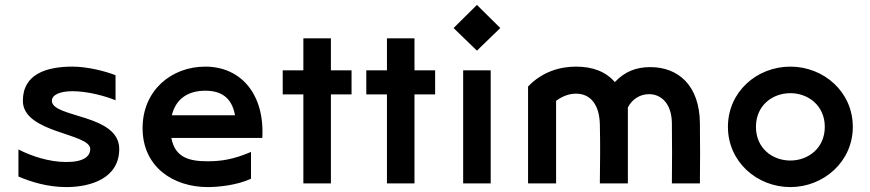

<svg xmlns="http://www.w3.org/2000/svg" viewBox="-20 -746 3540 781"><path d="M450 -338V-440C410 -456 336 -475 275 -475C171 -475 73 -446 73 -336C73 -204 347 -205 347 -140C347 -111 322 -87 250 -87C179 -87 108 -111 55 -138V-28C106 -6 174 15 250 15C348 15 465 -20 465 -140C465 -283 191 -266 191 -336C191 -359 221 -375 275 -375C336 -375 410 -355 450 -338Z M560 -225C560 -65 687 15 825 15C866 15 943 8 1001 -19V-128C929 -97 878 -90 825 -90C753 -90 692 -103 677 -185H1047C1057 -363 960 -475 815 -475C677 -475 560 -378 560 -225ZM679 -277C696 -347 748 -377 815 -377C880 -377 923 -349 936 -277Z M1214 -590V-460H1130V-362H1214V0H1326V-362H1410V-460H1326V-590Z M1554 -590V-460H1470V-362H1554V0H1666V-362H1750V-460H1666V-590Z M1864 -460V0H1976V-460ZM1825 -632 1920 -540 2015 -632 1920 -726Z M2128 -394V0H2242V-336C2271 -357 2298 -365 2323 -365C2383 -365 2418 -319 2420 -241C2422 -158 2421 -83 2420 0H2534V-309C2552 -344 2585 -363 2620 -363C2670 -363 2712 -324 2713 -246C2714 -163 2714 -83 2713 0H2827C2828 -83 2828 -163 2827 -246C2825 -399 2739 -473 2625 -473C2568 -473 2521 -455 2481 -412C2445 -454 2392 -475 2323 -475C2259 -475 2186 -455 2128 -394Z M3195 15C3330 15 3449 -88 3449 -230C3449 -373 3330 -475 3195 -475C3059 -475 2941 -373 2941 -230C2941 -88 3059 15 3195 15ZM3055 -230C3055 -318 3123 -367 3195 -367C3266 -367 3335 -318 3335 -230C3335 -142 3266 -93 3195 -93C3123 -93 3055 -142 3055 -230Z"/></svg>

Font: KT Kiyosuna Sans Bold
Style: Regular
Weight: 700
Designer: [Zen Kaku Gothic] Yoshimichi Ohira
Version: Version 1.010;Glyphs 3.1.2 (3151)